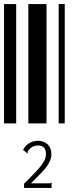

<svg xmlns="http://www.w3.org/2000/svg" viewBox="-20 -610 370 949"><path d="M0 0V-590H60V0ZM120 0V-590H210V0ZM270 0V-590H300V0ZM99 298 129 268Q159 238 174 220Q189 203 198 186Q207 170 207 151Q207 129 197 119Q186 109 168 109Q140 109 121 132Q117 138 117 142Q117 145 117 146L115 148L113 146L94 131Q105 109 124 98Q143 86 168 86Q197 86 216 104Q234 122 234 152Q234 172 224 191Q215 210 200 227Q185 244 158 271L133 296H219Q225 296 228 296Q230 295 233 293H235V319H99Z"/></svg>

Font: Libre Barcode 128 Text
Style: Regular
Weight: 400
Version: Version 1.005; ttfautohint (v1.8.3)